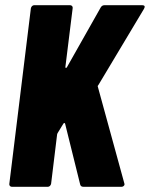

<svg xmlns="http://www.w3.org/2000/svg" viewBox="-20 -720 578 740"><path d="M16 -12 99 -688Q100 -693 103.5 -696.5Q107 -700 112 -700H250Q255 -700 258 -696.5Q261 -693 260 -688L232 -462Q232 -458 234 -458Q236 -458 238 -461L368 -691Q373 -700 383 -700H528Q535 -700 537 -696.5Q539 -693 535 -686L359 -392Q358 -391 357 -389.5Q356 -388 357 -386L459 -14L460 -10Q460 -6 456.5 -3Q453 0 448 0H302Q291 0 289 -9L231 -243Q230 -246 228 -246Q226 -246 224 -243L202 -207Q200 -203 200 -201L177 -12Q176 -7 172.5 -3.5Q169 0 164 0H26Q21 0 18 -3.5Q15 -7 16 -12Z"/></svg>

Font: Barlow Condensed ExtraBold
Style: Italic
Weight: 800
Width: 3
Italic angle: -7°
Designer: Jeremy Tribby
Foundry: Tribby Type
Version: Version 1.408